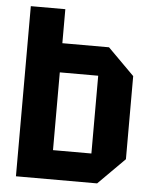

<svg xmlns="http://www.w3.org/2000/svg" viewBox="-51 -743 628 787"><g transform="rotate(5 263.0 -350.0)"><path d="M44 0V-700H186V-560H378L487 -451V-109L378 0ZM186 -120H344V-440H186Z"/></g></svg>

Font: Tektur SemiCondensed SemiBold
Style: Regular
Weight: 600
Width: 4
Designer: Adam Jagosz
Foundry: Adam Jagosz
Version: Version 1.005;gftools[0.9.30]